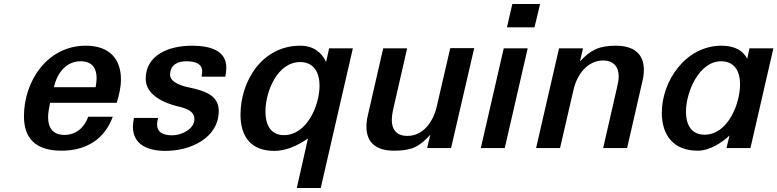

<svg xmlns="http://www.w3.org/2000/svg" viewBox="-20 -742 3895 962"><path d="M100 -160C100 -52 155 13 288 13C415 13 505 -47 545 -157H422C404 -105 362 -66 303 -66C243 -66 221 -104 221 -154C221 -177 226 -203 231 -227H565C576 -265 586 -303 586 -344C586 -443 532 -513 410 -513C215 -513 100 -333 100 -160ZM250 -305C268 -382 315 -435 384 -435C444 -435 464 -397 464 -351C464 -336 462 -321 459 -305Z M651 -151C648 -135 646 -120 646 -107C646 -19 718 14 809 14C934 14 1076 -50 1076 -187C1076 -266 1001 -288 931 -303C901 -309 831 -326 832 -369C834 -419 871 -435 915 -435C961 -435 993 -421 993 -385C993 -379 992 -368 990 -358H1109C1112 -374 1114 -389 1114 -403C1114 -488 1035 -513 942 -513C828 -513 710 -468 710 -347C710 -265 804 -225 871 -209C916 -199 954 -184 954 -145C954 -96 891 -64 843 -64C792 -64 767 -82 767 -119C767 -128 769 -139 772 -151Z M1185 -167C1185 -56 1239 14 1354 14C1409 14 1464 -8 1523 -48L1467 200H1587L1748 -500H1629L1614 -432C1592 -478 1552 -513 1484 -513C1294 -513 1185 -337 1185 -167ZM1310 -183C1310 -284 1370 -431 1484 -431C1553 -431 1581 -378 1581 -313C1581 -214 1518 -65 1403 -65C1335 -65 1310 -118 1310 -183Z M1816 -107C1816 -29 1863 13 1954 13C2042 13 2081 -6 2136 -67L2120 0H2240L2356 -501H2236L2168 -207C2151 -134 2102 -61 2021 -61C1970 -61 1943 -90 1943 -141C1943 -155 1945 -171 1949 -190L2020 -500H1900L1823 -164C1818 -143 1816 -124 1816 -107Z M2658 -605 2686 -722H2547L2520 -605ZM2509 0 2624 -500H2504L2389 0Z M2666 0H2786L2854 -294C2870 -365 2922 -439 3002 -439C3052 -439 3080 -409 3080 -359C3080 -344 3077 -328 3073 -310L3002 0H3122L3199 -336C3204 -356 3206 -375 3206 -392C3206 -470 3159 -513 3065 -513C2980 -513 2937 -490 2886 -434L2901 -500H2781Z M3296 -177C3296 -67 3352 13 3476 13C3538 13 3600 -30 3635 -63L3620 0H3740L3855 -500H3735L3724 -448C3705 -484 3667 -513 3595 -513C3416 -513 3296 -337 3296 -177ZM3417 -182C3417 -282 3483 -435 3593 -435C3660 -435 3688 -385 3688 -320C3688 -222 3627 -67 3510 -67C3440 -67 3417 -123 3417 -182Z"/></svg>

Font: Perun SemiBold Italic
Style: Regular
Weight: 400
Italic angle: -12°
Foundry: Copyright (c) Stefan Peev, Context Ltd, 2016
Version: Version 1.026